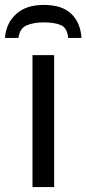

<svg xmlns="http://www.w3.org/2000/svg" viewBox="-47 -760 351 780"><path d="M173 0H85V-536H173ZM131 -740Q205 -740 242.5 -704Q280 -668 284 -606H230Q226 -647 200.5 -658Q175 -669 129 -669Q90 -669 61.5 -657Q33 -645 28 -606H-27Q-22 -666 18.5 -703Q59 -740 131 -740Z"/></svg>

Font: RS Noto Sans
Style: Regular
Weight: 400
Designer: Monotype Design Team
Foundry: Monotype Imaging Inc.
Version: Version 3.10